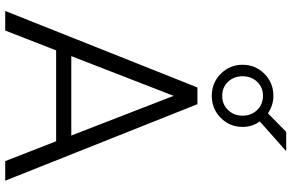

<svg xmlns="http://www.w3.org/2000/svg" viewBox="-206 -884 1091 718"><g transform="rotate(90 339.0 -525.5)"><path d="M21.5 0 307.6 -718.8H370.1L656.2 0H583L508.8 -190.4H168.9L94.7 0ZM190.4 -247.1H487.3L338.9 -629.9ZM338.9 -1002.9Q374 -1002.9 404.3 -982.4L473.6 -1050.8H545.9L434.6 -952.1Q455.1 -923.8 455.1 -887.7Q455.1 -839.8 421.4 -806.2Q387.7 -772.5 338.9 -772.5Q290 -772.5 256.3 -806.2Q222.7 -839.8 222.7 -887.7Q222.7 -935.5 256.3 -969.2Q290 -1002.9 338.9 -1002.9ZM286.1 -941.9Q265.6 -919.9 265.6 -887.7Q265.6 -855.5 286.1 -833.5Q306.6 -811.5 338.9 -811.5Q371.1 -811.5 392.1 -833.5Q413.1 -855.5 413.1 -887.7Q413.1 -919.9 392.1 -941.9Q371.1 -963.9 338.9 -963.9Q306.6 -963.9 286.1 -941.9Z"/></g></svg>

Font: Min Sans Light
Style: Regular
Weight: 300
Designer: Jinseong-Kim, NotoSansCJK, Nunito
Foundry: Jinseong-Kim
Version: Version 1.400;Glyphs 3.1.2 (3151)